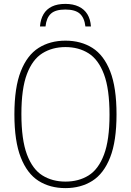

<svg xmlns="http://www.w3.org/2000/svg" viewBox="-20 -958 673 987"><path d="M316.5 9Q237 9 178.2 -28.2Q119.5 -65.5 86.8 -148.8Q54 -232 54 -370Q54 -508 86.8 -591.2Q119.5 -674.5 178.5 -711.8Q237.5 -749 316.5 -749Q396 -749 455 -711.8Q514 -674.5 546.5 -591.2Q579 -508 579 -370Q579 -232 546.2 -148.8Q513.5 -65.5 454.5 -28.2Q395.5 9 316.5 9ZM316.5 -24.5Q384.5 -24.5 435.2 -56Q486 -87.5 514.5 -162.8Q543 -238 543 -368Q543 -500.5 514.5 -576.2Q486 -652 435.2 -684Q384.5 -716 316.5 -716Q249 -716 198 -684.2Q147 -652.5 118.5 -577.5Q90 -502.5 90 -372Q90 -240 118.5 -164Q147 -88 198 -56.2Q249 -24.5 316.5 -24.5ZM185.5 -822Q188.5 -859.5 203.8 -885.2Q219 -911 247 -924.5Q275 -938 315.5 -938Q356 -938 384.8 -924.2Q413.5 -910.5 429.2 -884.8Q445 -859 447.5 -822H419Q414 -866.5 390.2 -887.8Q366.5 -909 315.5 -909Q265 -909 241.8 -887.8Q218.5 -866.5 214 -822Z"/></svg>

Font: Encode Sans SC SemiCondensed Thin
Style: Regular
Weight: 250
Width: 4
Designer: Multiple Designers
Foundry: Impallari Type
Version: Version 3.002